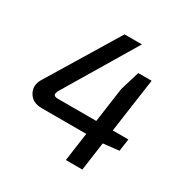

<svg xmlns="http://www.w3.org/2000/svg" viewBox="-159 -825 931 959"><g transform="rotate(30 307.0 -345.0)"><path d="M557 -174 466 -164 443 0H348L371 -164H114Q60 -164 38 -203.5Q16 -243 43 -286L288 -690H388L145 -283Q122 -245 160 -245H382L410 -445L444 -557H521L477 -245H567Z"/></g></svg>

Font: Exo 2.0 Medium
Style: Italic
Weight: 500
Italic angle: -8°
Designer: Natanael Gama
Version: Version 1.001;PS 001.001;hotconv 1.0.70;makeotf.lib2.5.58329